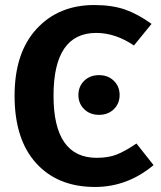

<svg xmlns="http://www.w3.org/2000/svg" viewBox="-20 -728 641 764"><path d="M355 -708Q426 -708 477.5 -690Q529 -672 583 -633L513 -547Q439 -597 363 -597Q193 -597 193 -347Q193 -100 365 -100Q412 -100 445.5 -113.5Q479 -127 523 -157L591 -71Q487 16 358 16Q210 16 124 -78.5Q38 -173 38 -347Q38 -518 125.5 -613Q213 -708 355 -708ZM315 -406.5Q338 -429 374 -429Q410 -429 433 -406.5Q456 -384 456 -350Q456 -316 433 -293.5Q410 -271 374 -271Q338 -271 315 -293.5Q292 -316 292 -350Q292 -384 315 -406.5Z"/></svg>

Font: Fira Sans SemiBold
Style: Regular
Weight: 600
Designer: bBox Type GmbH & Carrois Corporate GbR & Edenspiekermann AG
Foundry: bBox Type GmbH & Carrois Corporate GbR & Edenspiekermann AG
Version: Version 4.301;PS 004.301;hotconv 1.0.88;makeotf.lib2.5.64775